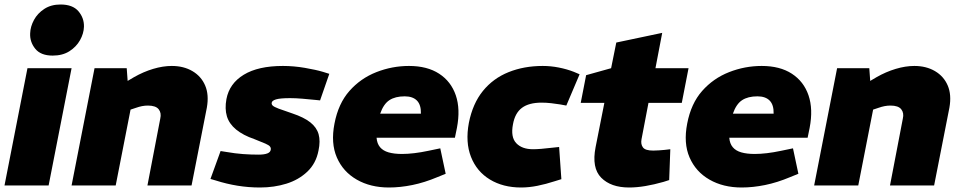

<svg xmlns="http://www.w3.org/2000/svg" viewBox="-20 -824 4266 853"><path d="M0 0 102 -521H298L196 0ZM214 -577Q161 -577 136.5 -607.5Q112 -638 114 -676Q115 -706 131 -735.5Q147 -765 177 -784.5Q207 -804 249 -804Q303 -804 328.5 -774Q354 -744 353 -705Q352 -675 335.5 -645.5Q319 -616 288.5 -596.5Q258 -577 214 -577Z M298 0 400 -521H543L550 -425L509 -442L575 -481Q617 -505 660.5 -518Q704 -531 743 -531Q796 -531 835 -508Q874 -485 891.5 -444Q909 -403 899 -346L831 0H635L692 -297Q698 -322 685 -338.5Q672 -355 637 -355Q624 -355 611 -352.5Q598 -350 584 -345L560 -337L494 0Z M1135 9Q1084 9 1035 1Q986 -7 939 -22L915 -29L960 -153L985 -149Q1025 -142 1060 -139.5Q1095 -137 1129 -137Q1154 -137 1168 -142.5Q1182 -148 1183 -160Q1184 -167 1179.5 -173Q1175 -179 1159 -186Q1143 -193 1110 -206Q1060 -223 1029 -248.5Q998 -274 988 -307.5Q978 -341 986 -384Q999 -453 1063 -492Q1127 -531 1237 -531Q1285 -531 1334.5 -522.5Q1384 -514 1414 -505L1443 -496L1402 -378L1382 -380Q1352 -383 1323 -385.5Q1294 -388 1269 -388Q1225 -388 1206.5 -382.5Q1188 -377 1187 -367Q1186 -360 1192 -354.5Q1198 -349 1217.5 -341.5Q1237 -334 1279 -320Q1330 -303 1358.5 -280.5Q1387 -258 1395.5 -227.5Q1404 -197 1395 -155Q1384 -98 1345.5 -61.5Q1307 -25 1252.5 -8Q1198 9 1135 9Z M1708 9Q1626 9 1565 -26Q1504 -61 1476.5 -124.5Q1449 -188 1466 -275Q1483 -364 1532.5 -420Q1582 -476 1652 -503.5Q1722 -531 1797 -531Q1878 -531 1931 -496.5Q1984 -462 2005 -400.5Q2026 -339 2010 -256L2001 -212H1653Q1655 -186 1668.5 -170Q1682 -154 1706.5 -147Q1731 -140 1766 -140Q1791 -140 1820.5 -143.5Q1850 -147 1883 -154L1936 -165L1960 -52L1923 -37Q1866 -13 1812 -2Q1758 9 1708 9ZM1669 -319H1850Q1851 -358 1832.5 -377Q1814 -396 1778 -396Q1736 -396 1710 -379Q1684 -362 1669 -319Z M2295 9Q2215 9 2156.5 -26.5Q2098 -62 2072.5 -127Q2047 -192 2063 -278Q2080 -364 2125.5 -420Q2171 -476 2239.5 -503.5Q2308 -531 2391 -531Q2427 -531 2462.5 -524Q2498 -517 2529 -505L2555 -494L2496 -355L2469 -360Q2450 -363 2429 -365.5Q2408 -368 2386 -368Q2330 -368 2299 -345Q2268 -322 2259 -272Q2248 -215 2273.5 -188Q2299 -161 2348 -161Q2378 -161 2436 -168L2464 -171L2474 -28L2445 -19Q2405 -6 2367.5 1.5Q2330 9 2295 9Z M2775 9Q2694 9 2651 -34.5Q2608 -78 2626 -170L2665 -367H2560L2584 -490L2695 -521L2718 -635L2922 -678L2892 -521H3039L3009 -367H2861L2830 -205Q2826 -183 2836.5 -169Q2847 -155 2882 -155Q2895 -155 2907 -156Q2919 -157 2932 -158L2958 -161L2953 -24L2928 -16Q2886 -4 2847.5 2.5Q2809 9 2775 9Z M3275 9Q3193 9 3132 -26Q3071 -61 3043.5 -124.5Q3016 -188 3033 -275Q3050 -364 3099.5 -420Q3149 -476 3219 -503.5Q3289 -531 3364 -531Q3445 -531 3498 -496.5Q3551 -462 3572 -400.5Q3593 -339 3577 -256L3568 -212H3220Q3222 -186 3235.5 -170Q3249 -154 3273.5 -147Q3298 -140 3333 -140Q3358 -140 3387.5 -143.5Q3417 -147 3450 -154L3503 -165L3527 -52L3490 -37Q3433 -13 3379 -2Q3325 9 3275 9ZM3236 -319H3417Q3418 -358 3399.5 -377Q3381 -396 3345 -396Q3303 -396 3277 -379Q3251 -362 3236 -319Z M3597 0 3699 -521H3842L3849 -425L3808 -442L3874 -481Q3916 -505 3959.5 -518Q4003 -531 4042 -531Q4095 -531 4134 -508Q4173 -485 4190.5 -444Q4208 -403 4198 -346L4130 0H3934L3991 -297Q3997 -322 3984 -338.5Q3971 -355 3936 -355Q3923 -355 3910 -352.5Q3897 -350 3883 -345L3859 -337L3793 0Z"/></svg>

Font: REM ExtraBold
Style: Italic
Weight: 800
Italic angle: -11°
Designer: Octavio Pardo
Foundry: Ashler Design
Version: Version 1.005;gftools[0.9.28]